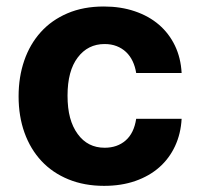

<svg xmlns="http://www.w3.org/2000/svg" viewBox="-20 -573 627 603"><path d="M306.1 -552.6Q359.4 -552.6 403.4 -537.6Q447.4 -522.7 479.2 -495.4Q511 -468 529.5 -429.5Q547.9 -391 550.4 -343.8H407.7Q404.5 -364 396.5 -380.9Q388.5 -397.7 375.9 -409.6Q363.3 -421.5 346.4 -428.1Q329.5 -434.7 308.6 -434.7Q256 -434.7 224.1 -392.4Q192.1 -350.5 192.1 -272.7Q192.1 -233 200.1 -203.3Q208.1 -173.7 224.1 -152Q255.3 -109 308.6 -109Q348.4 -109 374.6 -131.9Q400.9 -154.8 407.7 -199.9H550.4Q547.9 -153.1 529.8 -114.2Q511.7 -75.3 480.3 -47.6Q448.9 -19.9 405 -4.6Q361.2 10.7 306.8 10.7Q244.7 10.7 194.8 -9.8Q144.9 -30.2 110.3 -67.3Q75.6 -104.4 57 -156.1Q38.4 -207.7 38.4 -270.6Q38.4 -331 56.1 -382.6Q73.9 -434.3 108 -472.1Q142 -509.9 191.9 -531.2Q241.8 -552.6 306.1 -552.6Z"/></svg>

Font: Inter P
Style: Bold
Weight: 700
Designer: Rasmus Andersson
Foundry: rsms
Version: Version 3.018;git-588b23468